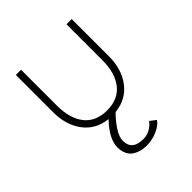

<svg xmlns="http://www.w3.org/2000/svg" viewBox="-177 -517 836 836"><g transform="rotate(-45 240.5 -99.5)"><path d="M90.5 -189.5Q90.5 -110 126.2 -65Q162 -20 230.5 -20Q298.5 -20 334.5 -65Q370.5 -110 370.5 -189.5V-410.5H402.5V-181Q402.5 -102 362.5 -49.2Q322.5 3.5 251.5 11Q224.5 37.5 204.8 67.8Q185 98 185 122.5Q185 180 254.5 180Q277 180 296.8 168.5Q316.5 157 327 141.5L354.5 162.5Q342.5 182 310.5 196.2Q278.5 210.5 245 210.5Q227.5 210.5 211.8 206.8Q196 203 181 194Q166 185 157 167.2Q148 149.5 148 125Q148 74 208 11Q137 3 97.8 -49.5Q58.5 -102 58.5 -181V-410.5H90.5Z"/></g></svg>

Font: League Spartan ExtraLight
Style: Regular
Weight: 200
Foundry: The League of Moveable Type
Version: Version 2.002